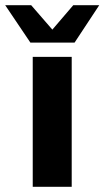

<svg xmlns="http://www.w3.org/2000/svg" viewBox="-66 -719 402 739"><path d="M60 -500H210V0H60ZM51 -555 -46 -699H54L135.5 -605L216 -699H316L221 -555Z"/></svg>

Font: Urbanist Black
Style: Regular
Weight: 900
Designer: Corey Hu
Foundry: Corey Hu
Version: Version 1.330; ttfautohint (v1.8.4.7-5d5b)